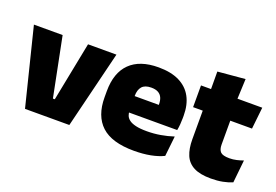

<svg xmlns="http://www.w3.org/2000/svg" viewBox="-89 -879 1654 1150"><g transform="rotate(20 738.0 -304.0)"><path d="M276 -115 350.5 -492.5H531.5L410.5 0H128L5.5 -492.5H188.5L264 -115Z M826 13Q684.5 13 618.2 -48.5Q552 -110 552 -228.5V-267Q552 -384.5 614.2 -446Q676.5 -507.5 796 -507.5Q875.5 -507.5 928.5 -481.2Q981.5 -455 1008.2 -405.8Q1035 -356.5 1035 -287V-271.5Q1035 -251.5 1033.2 -230.8Q1031.5 -210 1028 -192.5H869.5Q871.5 -223 872.2 -250Q873 -277 873 -298.5Q873 -324.5 865 -342.2Q857 -360 840 -369.2Q823 -378.5 796 -378.5Q755.5 -378.5 737.2 -357.5Q719 -336.5 719 -298V-253.5L720 -234.5V-203.5Q720 -188 725.5 -173.5Q731 -159 745.8 -147.8Q760.5 -136.5 787.8 -130Q815 -123.5 858.5 -123.5Q903 -123.5 945.5 -130.8Q988 -138 1027.5 -151L1013.5 -22.5Q979 -5.5 931.2 3.8Q883.5 13 826 13ZM645.5 -192.5V-296.5H992.5V-192.5Z M1315.5 11.5Q1247 11.5 1206.8 -9.2Q1166.5 -30 1149.2 -71Q1132 -112 1132 -172V-436H1307.5V-202Q1307.5 -170 1322 -155.2Q1336.5 -140.5 1379 -140.5Q1402 -140.5 1424.8 -145.8Q1447.5 -151 1466 -158L1451 -13Q1425 -2 1391 4.8Q1357 11.5 1315.5 11.5ZM1070.5 -354V-492.5H1461L1446 -354ZM1134.5 -480.5 1134 -604 1308.5 -619.5 1302.5 -480.5Z"/></g></svg>

Font: Anek Tamil Medium ExtraBold
Style: Regular
Weight: 800
Version: Version 1.003